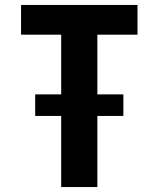

<svg xmlns="http://www.w3.org/2000/svg" viewBox="-20 -755 640 775"><path d="M227 0V-287H122V-374H227V-615H65V-735H535V-615H373V-374H478V-287H373V0Z"/></svg>

Font: Iosevka Curly Heavy Extended
Style: Regular
Weight: 900
Width: 7
Monospace: yes
Designer: Belleve Invis
Foundry: Belleve Invis
Version: Version 11.1.0; ttfautohint (v1.8.3)